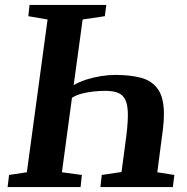

<svg xmlns="http://www.w3.org/2000/svg" viewBox="-20 -763 764 783"><path d="M11 0 17 -49.5 89.5 -60.5 174 -683.5 95.5 -697 100.5 -743H413.5L407.5 -697L317 -683.5L280.5 -416Q304 -429.5 333.2 -438.8Q362.5 -448 393 -452.8Q423.5 -457.5 450 -457.5Q510.5 -457.5 555 -445.8Q599.5 -434 624 -399.5Q648.5 -365 648.5 -297Q648.5 -283.5 647.5 -268.5Q646.5 -253.5 644.5 -237L621.5 -60.5L691 -49.5L685 0H389.5L395 -49.5L475.5 -61.5L490 -169.5Q495.5 -208.5 498.5 -239.2Q501.5 -270 501.5 -293.5Q501.5 -331.5 492.5 -353Q483.5 -374.5 463.5 -383.5Q443.5 -392.5 409 -392.5Q386.5 -392.5 360.8 -389.8Q335 -387 312 -380.8Q289 -374.5 273.5 -364L232.5 -60.5L314 -49.5L308.5 0Z"/></svg>

Font: Merriweather 20pt
Style: Bold Italic
Weight: 700
Italic angle: -7.8°
Version: Version 2.101